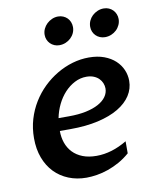

<svg xmlns="http://www.w3.org/2000/svg" viewBox="-84 -800 711 874"><g transform="rotate(-10 272.0 -362.5)"><path d="M245.6 9.8Q200.7 9.8 163.1 -5.4Q125.5 -20.5 98.1 -48.8Q70.8 -77.1 55.7 -117.4Q40.5 -157.7 40.5 -208.5Q40.5 -254.4 52.7 -295.7Q64.9 -336.9 86.7 -372.3Q108.4 -407.7 137.9 -436.3Q167.5 -464.8 201.9 -485.1Q236.3 -505.4 273.9 -516.4Q311.5 -527.3 349.6 -527.3Q389.6 -527.3 420.2 -515.9Q450.7 -504.4 471.2 -485.4Q491.7 -466.3 502.2 -441.9Q512.7 -417.5 512.7 -391.1Q512.7 -354.5 492.7 -323.5Q472.7 -292.5 434.3 -269.5Q396 -246.6 339.6 -233.6Q283.2 -220.7 210.9 -220.7H162.1Q162.1 -190.9 171.1 -165.3Q180.2 -139.6 198.2 -120.6Q216.3 -101.6 243.7 -90.8Q271 -80.1 307.6 -80.1Q342.8 -80.1 378.2 -90.8Q413.6 -101.6 448.7 -122.6V-66.9Q425.3 -46.4 399.2 -31.7Q373 -17.1 346.4 -7.8Q319.8 1.5 293.9 5.6Q268.1 9.8 245.6 9.8ZM323.7 -442.9Q294.9 -442.9 269 -429.4Q243.2 -416 222.4 -393.6Q201.7 -371.1 187.3 -341.6Q172.9 -312 166.5 -279.3H214.8Q259.3 -279.3 293.7 -286.6Q328.1 -293.9 351.8 -306.9Q375.5 -319.8 387.9 -337.4Q400.4 -355 400.4 -375.5Q400.4 -387.7 395.5 -399.9Q390.6 -412.1 381.1 -421.6Q371.6 -431.2 357.2 -437Q342.8 -442.9 323.7 -442.9ZM169.9 -663.6Q169.9 -678.2 176 -691.2Q182.1 -704.1 192.4 -713.9Q202.6 -723.6 216.1 -729.5Q229.5 -735.4 244.1 -735.4Q257.3 -735.4 268.1 -730.7Q278.8 -726.1 286.6 -718.3Q294.4 -710.4 298.8 -699.5Q303.2 -688.5 303.2 -676.3Q303.2 -662.1 297.4 -649.2Q291.5 -636.2 281.2 -626.5Q271 -616.7 257.3 -611.1Q243.7 -605.5 228.5 -605.5Q215.8 -605.5 205.1 -610.1Q194.3 -614.7 186.5 -622.6Q178.7 -630.4 174.3 -640.9Q169.9 -651.4 169.9 -663.6ZM380.4 -663.6Q380.4 -678.2 386.2 -691.2Q392.1 -704.1 402.3 -713.9Q412.6 -723.6 426.3 -729.5Q439.9 -735.4 455.1 -735.4Q468.3 -735.4 479 -730.7Q489.7 -726.1 497.6 -718Q505.4 -710 509.8 -699.2Q514.2 -688.5 514.2 -676.3Q514.2 -662.1 508.3 -649.2Q502.4 -636.2 492.2 -626.5Q481.9 -616.7 468.3 -611.1Q454.6 -605.5 439.5 -605.5Q426.8 -605.5 415.8 -610.1Q404.8 -614.7 397 -622.6Q389.2 -630.4 384.8 -640.9Q380.4 -651.4 380.4 -663.6Z"/></g></svg>

Font: Proza Libre
Style: Medium Italic
Weight: 500
Designer: Jasper de Waard
Foundry: Jasper de Waard
Version: Version 1.000; ttfautohint (v1.4.1.8-43bc)